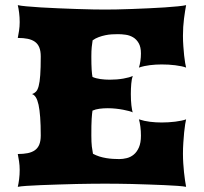

<svg xmlns="http://www.w3.org/2000/svg" viewBox="-20 -723 789 743"><path d="M48.8 0Q51.8 -12.2 54 -29.5Q56.2 -46.9 56.2 -65.4Q56.2 -82.5 53.7 -98.9Q51.3 -115.2 48.8 -127Q70.8 -127 87.4 -130.4Q104 -133.8 115.2 -141.8Q126.5 -149.9 132.1 -163.8Q137.7 -177.7 137.7 -198.7Q137.7 -239.7 135.5 -269Q133.3 -298.3 129.2 -317.4Q125 -336.4 118.7 -346.4Q112.3 -356.4 104 -358.9Q112.8 -361.8 119.1 -368.2Q125.5 -374.5 129.6 -389.9Q133.8 -405.3 135.7 -432.4Q137.7 -459.5 137.7 -504.4Q137.7 -525.4 132.1 -539.3Q126.5 -553.2 115.2 -561.3Q104 -569.3 87.4 -572.8Q70.8 -576.2 48.8 -576.2Q51.3 -587.9 53.7 -604.2Q56.2 -620.6 56.2 -637.7Q56.2 -656.2 54 -673.6Q51.8 -690.9 48.8 -703.1Q58.6 -700.7 82.5 -698.5Q106.4 -696.3 138.2 -694.3Q169.9 -692.4 206.1 -690.9Q242.2 -689.5 276.6 -688.2Q311 -687 340.1 -686.5Q369.1 -686 386.7 -686Q404.3 -686 431.6 -686.5Q459 -687 490.5 -688.2Q522 -689.5 554.9 -690.9Q587.9 -692.4 616.9 -694.3Q646 -696.3 668.2 -698.5Q690.4 -700.7 700.2 -703.1Q696.3 -682.6 692.1 -651.1Q688 -619.6 688 -584.5Q688 -564 689.5 -544.2Q690.9 -524.4 692.6 -508.1Q694.3 -491.7 696.5 -479.5Q698.7 -467.3 700.2 -461.4Q692.9 -464.4 681.9 -466.6Q670.9 -468.8 658.2 -470.5Q645.5 -472.2 631.8 -472.9Q618.2 -473.6 605.5 -473.6Q583 -473.6 560.5 -470.9Q538.1 -468.3 517.6 -461.4Q521 -471.7 523.2 -486.3Q525.4 -501 525.4 -516.1Q525.4 -541 516.8 -555.9Q508.3 -570.8 495.1 -578.6Q481.9 -586.4 466.3 -588.6Q450.7 -590.8 436.5 -590.8Q425.3 -590.8 412.8 -590.1Q400.4 -589.4 387.5 -586.7Q374.5 -584 361.8 -579.3Q349.1 -574.7 338.4 -566.9Q336.4 -555.7 335 -541Q333.5 -526.4 333.5 -504.4Q333.5 -471.7 334.7 -453.4Q335.9 -435.1 337.9 -425.3Q351.1 -419.4 368.7 -417Q386.2 -414.6 404.8 -414.6Q432.6 -414.6 457.5 -418.9Q482.4 -423.3 493.7 -429.2Q489.7 -418.5 488 -399.4Q486.3 -380.4 486.3 -359.4Q486.3 -347.7 486.8 -336.2Q487.3 -324.7 488.5 -315.2Q489.7 -305.7 491 -298.6Q492.2 -291.5 493.7 -288.1Q489.3 -290.5 479.5 -293.2Q469.7 -295.9 456.8 -298.3Q443.8 -300.8 428.5 -302.5Q413.1 -304.2 397 -304.2Q380.4 -304.2 365.2 -302.2Q350.1 -300.3 337.9 -294.9Q336.9 -289.1 336.2 -281.5Q335.4 -273.9 334.7 -262.5Q334 -251 333.7 -235.4Q333.5 -219.7 333.5 -198.7Q333.5 -172.4 335.4 -156Q337.4 -139.6 339.8 -127.9Q351.6 -121.6 364.7 -117.4Q377.9 -113.3 391.4 -111.1Q404.8 -108.9 417.5 -108.2Q430.2 -107.4 441.4 -107.4Q455.6 -107.4 470.5 -111.1Q485.4 -114.7 497.6 -124.8Q509.8 -134.8 517.6 -152.6Q525.4 -170.4 525.4 -198.2Q525.4 -215.8 523.2 -232.9Q521 -250 517.6 -261.2Q538.1 -254.4 560.5 -251.7Q583 -249 605.5 -249Q618.2 -249 631.8 -249.8Q645.5 -250.5 658.2 -252.2Q670.9 -253.9 681.9 -256.1Q692.9 -258.3 700.2 -261.2Q698.7 -254.9 696.5 -241.7Q694.3 -228.5 692.6 -210.7Q690.9 -192.9 689.5 -171.6Q688 -150.4 688 -128.4Q688 -109.4 689.2 -91.1Q690.4 -72.8 692.1 -56.2Q693.8 -39.6 696 -25.1Q698.2 -10.7 700.2 0Q690.4 -2 668.2 -3.7Q646 -5.4 616.9 -6.6Q587.9 -7.8 554.9 -9Q522 -10.3 490.5 -11Q459 -11.7 431.6 -12Q404.3 -12.2 386.7 -12.2Q369.1 -12.2 340.1 -12Q311 -11.7 276.6 -11Q242.2 -10.3 206.1 -9Q169.9 -7.8 138.2 -6.6Q106.4 -5.4 82.5 -3.7Q58.6 -2 48.8 0Z"/></svg>

Font: Arbutus
Style: Regular
Weight: 400
Designer: Karolina Lach
Foundry: Sorkin Type Co.
Version: Version 1.002